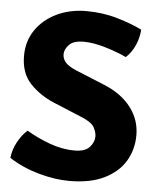

<svg xmlns="http://www.w3.org/2000/svg" viewBox="-52 -743 660 802"><g transform="rotate(5 278.5 -341.5)"><path d="M15 -59.5Q18 -93 35.8 -126Q53.5 -159 77 -179Q119 -153.5 172.5 -133.5Q226 -113.5 279.5 -113.5Q323 -113.5 342 -134.5Q361 -155.5 361 -179.5Q361 -196 350.5 -216.5Q340 -237 298 -254.5L177.5 -304.5Q115.5 -330.5 75 -374Q34.5 -417.5 34.5 -489Q34.5 -551.5 67 -598.5Q99.5 -645.5 154.8 -671.8Q210 -698 278 -698Q348.5 -698 411 -679.2Q473.5 -660.5 512.5 -640.5Q510.5 -606 496.2 -574.2Q482 -542.5 458.5 -521Q420.5 -539 369.5 -554.2Q318.5 -569.5 278 -569.5Q235 -569.5 216.8 -550Q198.5 -530.5 198.5 -510.5Q198.5 -491.5 211.2 -476.5Q224 -461.5 257 -447.5L380 -397Q452.5 -367 491.8 -315.5Q531 -264 531 -199.5Q531 -139 501.8 -90.5Q472.5 -42 414 -13.5Q355.5 15 268 15Q207.5 15 139 -4.2Q70.5 -23.5 15 -59.5Z"/></g></svg>

Font: Signika SC
Style: Bold
Weight: 700
Designer: Anna Giedryś
Foundry: Anna Giedryś
Version: Version 2.000; ttfautohint (v1.8.3) -l 8 -r 50 -G 200 -x 9 -